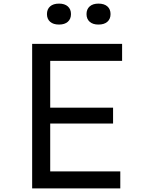

<svg xmlns="http://www.w3.org/2000/svg" viewBox="-20 -1043 790 1063"><path d="M158 0V-800H656V-706H258V-447H606V-359H258V-94H646V0ZM307 -907Q275 -907 257.5 -922.5Q240 -938 240 -965Q240 -992 257.5 -1007.5Q275 -1023 307 -1023Q338 -1023 355.5 -1007.5Q373 -992 373 -965Q373 -938 355.5 -922.5Q338 -907 307 -907ZM525 -907Q494 -907 476.5 -922.5Q459 -938 459 -965Q459 -992 476.5 -1007.5Q494 -1023 525 -1023Q557 -1023 574.5 -1007.5Q592 -992 592 -965Q592 -938 574.5 -922.5Q557 -907 525 -907Z"/></svg>

Font: Martian Mono SemiExpanded Light
Style: Regular
Weight: 300
Width: 6
Monospace: yes
Designer: Roman Shamin
Foundry: Evil Martians
Version: Version 0.930